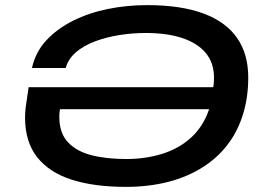

<svg xmlns="http://www.w3.org/2000/svg" viewBox="-20 -719 1043 751"><path d="M473 12Q349 12 261 -16Q173 -44 125.5 -104Q78 -164 78 -259Q78 -279 80.5 -299.5Q83 -320 87 -344L92 -378H814Q816 -388 816.5 -398Q817 -408 817 -416Q817 -473 785 -511.5Q753 -550 693.5 -570Q634 -590 550 -590Q499 -590 448 -582Q397 -574 352.5 -557.5Q308 -541 277.5 -515Q247 -489 237 -453H105Q119 -516 161.5 -561.5Q204 -607 266 -638Q328 -669 402.5 -684Q477 -699 555 -699Q687 -699 775 -666.5Q863 -634 907 -571Q951 -508 951 -416Q951 -341 932 -277Q913 -213 878 -164Q837 -106 775.5 -66.5Q714 -27 637.5 -7.5Q561 12 473 12ZM474 -97Q548 -97 613.5 -117Q679 -137 727 -180.5Q775 -224 798 -292H215Q213 -284 212.5 -277Q212 -270 212 -262Q212 -199 245.5 -163Q279 -127 337.5 -112Q396 -97 474 -97Z"/></svg>

Font: Archivo Expanded Medium
Style: Italic
Weight: 500
Width: 7
Italic angle: -10°
Designer: Hector Gatti
Foundry: Omnibus-Type
Version: Version 2.001